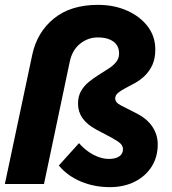

<svg xmlns="http://www.w3.org/2000/svg" viewBox="-20 -757 709 790"><path d="M432 13Q368 13 313 -10Q258 -33 222 -76L305 -168Q331 -138 364 -120.5Q397 -103 428 -103Q455 -103 470.5 -113.5Q486 -124 486 -143Q486 -156 476 -166Q466 -176 440 -190L376 -224Q301 -264 301 -330Q301 -360 313 -381.5Q325 -403 344.5 -419Q364 -435 385.5 -448.5Q407 -462 426.5 -474.5Q446 -487 458 -502Q470 -517 470 -537Q470 -557 460.5 -571.5Q451 -586 431.5 -594.5Q412 -603 382 -603Q342 -603 309.5 -577Q277 -551 267 -503L161 0H0L113 -533Q133 -625 202 -681Q271 -737 383 -737Q450 -737 503.5 -713Q557 -689 588 -648Q619 -607 619 -554Q619 -516 607 -490Q595 -464 576.5 -446Q558 -428 536.5 -416Q515 -404 496.5 -394.5Q478 -385 466 -375Q454 -365 454 -352Q454 -335 478 -323L537 -293Q584 -270 606.5 -236.5Q629 -203 629 -163Q629 -111 604 -71.5Q579 -32 534.5 -9.5Q490 13 432 13Z"/></svg>

Font: Red Hat Text VF
Style: Italic
Weight: 400
Italic angle: -12°
Designer: Pentagram, MCKL
Foundry: Pentagram, MCKL
Version: Version 1.023